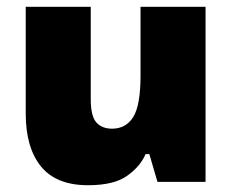

<svg xmlns="http://www.w3.org/2000/svg" viewBox="-20 -537 693 567"><path d="M240 10Q316 10 355 -17.5Q394 -45 410 -82H421L445 0H587V-517H395V-314Q395 -226 373.5 -191.5Q352 -157 311 -157Q281 -157 264.5 -175.5Q248 -194 248 -244V-517H56V-201Q56 -101 101 -45.5Q146 10 240 10Z"/></svg>

Font: Noto Sans Thai UI Black
Style: Regular
Weight: 900
Designer: Monotype Design Team
Foundry: Monotype Imaging Inc.
Version: Version 1.901